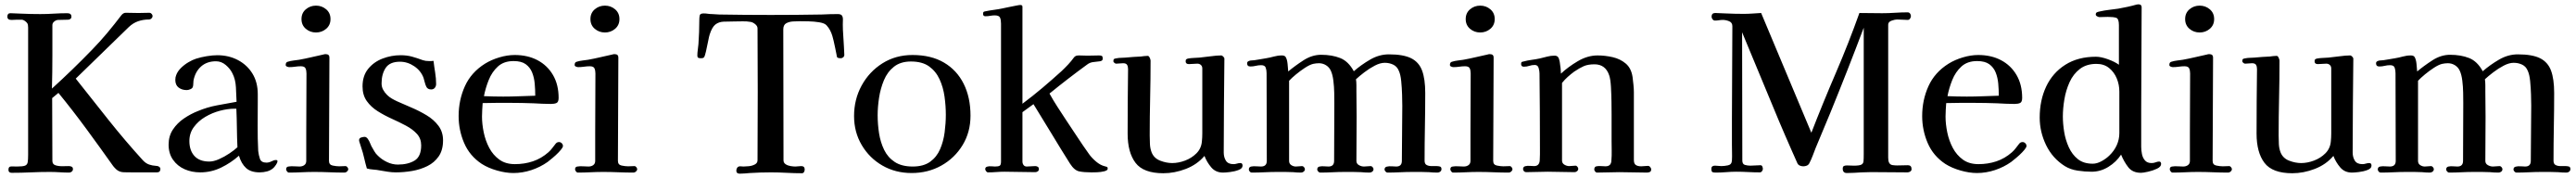

<svg xmlns="http://www.w3.org/2000/svg" viewBox="-20 -796 11901 822"><path d="M721 -16Q721 0 705 0Q677 0 649 0Q621 0 593 0Q574 0 552.5 -0.5Q531 -1 517 -14Q513 -18 509.5 -21.5Q506 -25 503 -29Q442 -115 379.5 -200Q317 -285 250 -367L221 -343Q221 -270 221.5 -198Q222 -126 222 -53Q222 -37 237 -32.5Q252 -28 270 -28.5Q288 -29 298 -29Q306 -29 311.5 -26Q317 -23 317 -15Q317 -8 311.5 -3.5Q306 1 300 1Q278 1 255.5 -0.5Q233 -2 210 -2Q166 -2 122 0Q78 2 34 2Q19 2 19 -12Q19 -28 33.5 -27.5Q48 -27 58 -27Q85 -27 95.5 -31Q106 -35 108 -47Q110 -59 110 -81V-655Q110 -662 110 -668.5Q110 -675 109 -681Q108 -689 98 -697Q88 -705 80 -705H58Q52 -705 45.5 -704.5Q39 -704 33 -704Q14 -704 14 -719Q14 -735 28 -735Q41 -735 53.5 -734Q66 -733 78 -733Q100 -732 122 -731.5Q144 -731 166 -731Q198 -731 229 -733Q260 -735 291 -735Q310 -735 310 -719Q310 -712 305 -708.5Q300 -705 294 -705Q283 -705 271.5 -704.5Q260 -704 249 -704Q240 -704 231 -697Q222 -690 222 -680V-542Q222 -503 221.5 -464Q221 -425 220 -387Q316 -474 406 -567Q443 -605 476 -644.5Q509 -684 541 -726Q550 -737 561 -737Q576 -737 591 -736.5Q606 -736 620 -736Q633 -736 645.5 -736.5Q658 -737 671 -737Q676 -737 680.5 -732Q685 -727 685 -722Q685 -716 680 -711Q675 -706 669 -706Q642 -706 618.5 -698Q595 -690 575 -671L330 -433Q405 -338 481.5 -242Q558 -146 640 -56Q654 -41 669.5 -36Q685 -31 697.5 -30.5Q710 -30 715 -26Q721 -22 721 -16Z M1077 -116Q1075 -160 1074.5 -205Q1074 -250 1072 -294H1063Q1032 -294 996 -284.5Q960 -275 928 -256Q896 -237 875.5 -209Q855 -181 855 -145Q855 -101 878.5 -75.5Q902 -50 947 -50Q967 -50 992 -61Q1017 -72 1040 -87.5Q1063 -103 1077 -116ZM1262 -52Q1262 -45 1255.5 -35.5Q1249 -26 1244 -21Q1231 -9 1214 -4.5Q1197 0 1180 0Q1139 0 1117 -20Q1095 -40 1084 -77Q1047 -44 1001.5 -22Q956 0 905 0Q866 0 833 -14.5Q800 -29 779.5 -58Q759 -87 759 -128Q759 -168 779 -198Q799 -228 830 -249Q861 -270 894 -283Q937 -301 982.5 -309.5Q1028 -318 1073 -326Q1072 -356 1070 -393Q1068 -430 1054 -457Q1044 -478 1023.5 -495.5Q1003 -513 978 -513Q936 -513 909 -489Q882 -465 874 -424Q873 -417 873 -409Q873 -401 871 -395Q869 -388 859.5 -384Q850 -380 843 -380Q821 -380 805.5 -391.5Q790 -403 790 -427Q790 -440 794 -449Q800 -466 815.5 -481.5Q831 -497 850.5 -508.5Q870 -520 886 -525Q908 -532 935 -536.5Q962 -541 984 -541Q1037 -541 1079.5 -518.5Q1122 -496 1146.5 -456Q1171 -416 1171 -361V-330Q1171 -272 1170.5 -214.5Q1170 -157 1173 -99Q1175 -80 1181 -62.5Q1187 -45 1211 -45Q1223 -45 1234.5 -51Q1246 -57 1255 -57Q1262 -57 1262 -52Z M1589 -15Q1589 -9 1583.5 -4Q1578 1 1572 1Q1537 1 1502 -0.5Q1467 -2 1432 -2Q1403 -2 1373.5 -0.5Q1344 1 1315 1Q1310 1 1306 -4.5Q1302 -10 1302 -14Q1302 -26 1313 -27Q1325 -29 1338.5 -28Q1352 -27 1364 -27Q1377 -27 1386 -33.5Q1395 -40 1395 -53V-183L1396 -457Q1396 -471 1391.5 -480.5Q1387 -490 1370 -490Q1357 -490 1343.5 -488Q1330 -486 1316 -486Q1312 -486 1306 -488.5Q1300 -491 1300 -496Q1300 -509 1310 -511Q1323 -515 1336 -516.5Q1349 -518 1362 -520Q1390 -525 1417.5 -531.5Q1445 -538 1473 -544Q1479 -546 1484 -546Q1502 -546 1502 -531Q1502 -412 1501 -292.5Q1500 -173 1500 -53Q1500 -35 1517 -31.5Q1534 -28 1547 -28Q1555 -28 1562.5 -28.5Q1570 -29 1577 -29Q1581 -29 1585 -24Q1589 -19 1589 -15ZM1507 -708Q1507 -680 1487 -663Q1467 -646 1440 -646Q1413 -646 1393 -663Q1373 -680 1373 -708Q1373 -736 1393 -753Q1413 -770 1440 -770Q1467 -770 1487 -753Q1507 -736 1507 -708Z M2027 -148Q2027 -103 2007 -74Q1987 -45 1954.5 -29Q1922 -13 1884 -6.5Q1846 0 1809 0Q1790 0 1771.5 -3Q1753 -6 1735 -9Q1720 -12 1704.5 -13Q1689 -14 1675 -18Q1668 -42 1662.5 -66.5Q1657 -91 1649 -114Q1648 -119 1643.5 -131.5Q1639 -144 1639 -148Q1639 -158 1648.5 -161Q1658 -164 1665 -164Q1670 -164 1674.5 -160Q1679 -156 1681 -152Q1686 -145 1689 -137Q1692 -129 1696 -121Q1703 -109 1709.5 -97.5Q1716 -86 1726 -77Q1744 -59 1768.5 -47.5Q1793 -36 1818 -36Q1865 -36 1895.5 -54.5Q1926 -73 1926 -125Q1926 -156 1906.5 -177.5Q1887 -199 1856 -215.5Q1825 -232 1790.5 -247.5Q1756 -263 1725 -282.5Q1694 -302 1674.5 -329.5Q1655 -357 1655 -397Q1655 -446 1681 -478Q1707 -510 1747.5 -525.5Q1788 -541 1831 -541Q1860 -541 1883.5 -534.5Q1907 -528 1934 -518Q1946 -514 1962 -514Q1967 -514 1972.5 -514Q1978 -514 1983 -515Q1986 -489 1990.5 -461.5Q1995 -434 1995 -408Q1995 -398 1989 -390.5Q1983 -383 1972 -383Q1955 -383 1949 -397Q1945 -406 1942.5 -416Q1940 -426 1937 -436Q1925 -469 1894 -490Q1863 -511 1828 -511Q1781 -511 1762 -482.5Q1743 -454 1743 -411Q1743 -395 1750 -382Q1757 -369 1768 -358Q1778 -348 1790 -341Q1802 -334 1815 -328Q1844 -315 1880.5 -299.5Q1917 -284 1950.5 -264Q1984 -244 2005.5 -215.5Q2027 -187 2027 -148Z M2453 -354Q2453 -382 2450.5 -410Q2448 -438 2438.5 -461.5Q2429 -485 2409 -499.5Q2389 -514 2353 -514Q2308 -514 2280.5 -489Q2253 -464 2238 -426.5Q2223 -389 2216 -352Q2238 -351 2260.5 -350.5Q2283 -350 2305 -350Q2342 -350 2379 -351.5Q2416 -353 2453 -354ZM2581 -122Q2581 -119 2579 -115Q2574 -106 2561 -92.5Q2548 -79 2533.5 -67Q2519 -55 2510 -48Q2476 -24 2435 -10.5Q2394 3 2352 3Q2317 3 2276.5 -8.5Q2236 -20 2206 -39Q2150 -76 2124.5 -135.5Q2099 -195 2099 -260Q2099 -334 2128 -398Q2157 -462 2221 -502Q2250 -520 2287 -531Q2324 -542 2358 -542Q2418 -542 2463.5 -518Q2509 -494 2535 -449.5Q2561 -405 2561 -344Q2561 -325 2551.5 -320.5Q2542 -316 2525 -316Q2505 -316 2485 -317Q2465 -318 2445 -319Q2418 -320 2391.5 -320.5Q2365 -321 2339 -321Q2307 -321 2274.5 -321Q2242 -321 2210 -320Q2209 -304 2208 -289Q2207 -274 2207 -258Q2207 -223 2215 -184.5Q2223 -146 2240.5 -113Q2258 -80 2287 -59Q2316 -38 2359 -38Q2403 -38 2442 -51Q2481 -64 2514 -93Q2524 -102 2531.5 -112Q2539 -122 2547 -132Q2553 -140 2563 -140Q2570 -140 2575.5 -134.5Q2581 -129 2581 -122Z M2924 -15Q2924 -9 2918.5 -4Q2913 1 2907 1Q2872 1 2837 -0.5Q2802 -2 2767 -2Q2738 -2 2708.5 -0.5Q2679 1 2650 1Q2645 1 2641 -4.5Q2637 -10 2637 -14Q2637 -26 2648 -27Q2660 -29 2673.5 -28Q2687 -27 2699 -27Q2712 -27 2721 -33.5Q2730 -40 2730 -53V-183L2731 -457Q2731 -471 2726.5 -480.5Q2722 -490 2705 -490Q2692 -490 2678.5 -488Q2665 -486 2651 -486Q2647 -486 2641 -488.5Q2635 -491 2635 -496Q2635 -509 2645 -511Q2658 -515 2671 -516.5Q2684 -518 2697 -520Q2725 -525 2752.5 -531.5Q2780 -538 2808 -544Q2814 -546 2819 -546Q2837 -546 2837 -531Q2837 -412 2836 -292.5Q2835 -173 2835 -53Q2835 -35 2852 -31.5Q2869 -28 2882 -28Q2890 -28 2897.5 -28.5Q2905 -29 2912 -29Q2916 -29 2920 -24Q2924 -19 2924 -15ZM2842 -708Q2842 -680 2822 -663Q2802 -646 2775 -646Q2748 -646 2728 -663Q2708 -680 2708 -708Q2708 -736 2728 -753Q2748 -770 2775 -770Q2802 -770 2822 -753Q2842 -736 2842 -708Z M3881 -543Q3881 -536 3876 -531.5Q3871 -527 3864 -527Q3860 -527 3854.5 -528Q3849 -529 3847 -533Q3847 -534 3844.5 -546.5Q3842 -559 3838.5 -576Q3835 -593 3831.5 -608Q3828 -623 3826 -629Q3822 -643 3815.5 -655.5Q3809 -668 3799 -679Q3790 -689 3765.5 -693Q3741 -697 3715.5 -697.5Q3690 -698 3677 -698Q3663 -698 3644.5 -697Q3626 -696 3612.5 -688.5Q3599 -681 3599 -660Q3599 -509 3599.5 -358Q3600 -207 3600 -56Q3600 -44 3610 -37.5Q3620 -31 3633 -29Q3646 -27 3655 -27Q3662 -27 3668.5 -28Q3675 -29 3682 -29Q3698 -29 3698 -13Q3698 -8 3695 -2Q3692 4 3685 4Q3650 4 3614 2Q3578 0 3542 0Q3493 0 3445 3Q3433 4 3421 5Q3409 6 3398 6Q3382 6 3382 -8Q3382 -16 3386.5 -22Q3391 -28 3400 -28Q3404 -28 3407.5 -27.5Q3411 -27 3415 -27Q3425 -27 3440 -28.5Q3455 -30 3467.5 -36.5Q3480 -43 3480 -56Q3480 -135 3480.5 -213.5Q3481 -292 3481 -371Q3481 -445 3480.5 -518.5Q3480 -592 3480 -665Q3480 -676 3468.5 -685Q3457 -694 3447 -695Q3430 -698 3411.5 -697.5Q3393 -697 3376 -697Q3346 -697 3323.5 -696Q3301 -695 3285.5 -683Q3270 -671 3259 -637Q3256 -628 3251.5 -604.5Q3247 -581 3242 -559.5Q3237 -538 3234 -533Q3231 -529 3227.5 -528Q3224 -527 3219 -527Q3211 -527 3206.5 -529Q3202 -531 3202 -540Q3202 -553 3204 -566Q3206 -579 3207 -592Q3209 -620 3210 -648Q3211 -676 3211 -704Q3211 -716 3213 -725Q3215 -734 3231 -734Q3241 -734 3250.5 -732.5Q3260 -731 3270 -731Q3278 -730 3286.5 -730Q3295 -730 3303 -729Q3359 -728 3421.5 -727.5Q3484 -727 3541 -727Q3597 -727 3659 -727.5Q3721 -728 3776 -729Q3795 -730 3813.5 -730.5Q3832 -731 3851 -731Q3866 -731 3870.5 -723.5Q3875 -716 3874.5 -705Q3874 -694 3874 -683Q3874 -658 3876 -633.5Q3878 -609 3879 -584Q3879 -574 3880 -564Q3881 -554 3881 -543Z M4350 -266Q4350 -307 4344 -350Q4338 -393 4321 -430Q4304 -467 4272.5 -489.5Q4241 -512 4189 -512Q4141 -512 4110.5 -488Q4080 -464 4064 -425.5Q4048 -387 4041.5 -344.5Q4035 -302 4035 -264Q4035 -222 4041.5 -180.5Q4048 -139 4065 -104Q4082 -69 4114 -48Q4146 -27 4197 -27Q4247 -27 4277.5 -49Q4308 -71 4323.5 -107Q4339 -143 4344.5 -185Q4350 -227 4350 -266ZM4464 -262Q4464 -186 4427.5 -126Q4391 -66 4329.5 -31.5Q4268 3 4192 3Q4117 3 4057 -31.5Q3997 -66 3961.5 -126Q3926 -186 3926 -260Q3926 -337 3961 -401Q3996 -465 4057 -503.5Q4118 -542 4196 -542Q4282 -542 4341.5 -507Q4401 -472 4432.5 -409Q4464 -346 4464 -262Z M5098 -17Q5098 -9 5082 -5Q5066 -1 5048 -0.5Q5030 0 5023 0Q4989 0 4966.5 -4.5Q4944 -9 4924 -40Q4881 -108 4839.5 -177Q4798 -246 4755 -315L4704 -278V-50Q4704 -41 4709 -34Q4714 -27 4724 -27Q4734 -27 4743.5 -28Q4753 -29 4763 -29Q4769 -29 4774.5 -26Q4780 -23 4780 -15Q4780 -8 4774.5 -4.5Q4769 -1 4763 -1Q4727 -1 4691.5 -2Q4656 -3 4621 -3Q4602 -3 4583 -1.5Q4564 0 4545 0Q4540 0 4536 -5.5Q4532 -11 4532 -15Q4532 -24 4541 -26.5Q4550 -29 4561 -28Q4572 -27 4577 -27Q4592 -27 4598.5 -30.5Q4605 -34 4605 -50V-687Q4605 -704 4600.5 -714.5Q4596 -725 4576 -725Q4566 -725 4555 -723Q4544 -721 4533 -721Q4522 -721 4522 -732Q4522 -739 4524.5 -741Q4527 -743 4534 -744Q4553 -748 4572.5 -750.5Q4592 -753 4611 -757Q4619 -759 4637 -762.5Q4655 -766 4672 -769.5Q4689 -773 4694 -773Q4704 -773 4704 -765V-317Q4751 -352 4796 -390Q4841 -428 4884 -467Q4900 -482 4915 -498Q4930 -514 4943 -532Q4948 -537 4953 -538.5Q4958 -540 4965 -540Q4976 -540 4985.5 -539.5Q4995 -539 5005 -539Q5019 -539 5032 -539.5Q5045 -540 5058 -540Q5067 -540 5071 -537.5Q5075 -535 5075 -525Q5075 -515 5062 -513Q5049 -511 5032.5 -509.5Q5016 -508 5003 -498Q4959 -466 4915.5 -432.5Q4872 -399 4829 -364Q4846 -333 4865.5 -303Q4885 -273 4904 -244Q4931 -204 4957.5 -163.5Q4984 -123 5012 -84Q5024 -67 5044 -50Q5064 -33 5085 -28Q5090 -27 5094 -25.5Q5098 -24 5098 -17Z M5721 -31Q5721 -18 5702.5 -11Q5684 -4 5662.5 -1.5Q5641 1 5631 1Q5597 1 5576.5 -23Q5556 -47 5545 -76Q5511 -36 5459 -16Q5407 4 5355 4Q5263 4 5226.5 -44Q5190 -92 5190 -179Q5190 -253 5190.5 -327.5Q5191 -402 5192 -477Q5192 -489 5187.5 -496.5Q5183 -504 5169 -504Q5161 -504 5153 -503Q5145 -502 5137 -502Q5133 -502 5128.5 -506Q5124 -510 5124 -513Q5124 -522 5128 -524Q5132 -526 5140 -527Q5150 -529 5160 -529Q5170 -529 5180 -530Q5198 -532 5215.5 -533Q5233 -534 5251 -535Q5259 -536 5267 -537Q5275 -538 5283 -538Q5288 -538 5292 -529.5Q5296 -521 5296 -516Q5296 -430 5294 -343.5Q5292 -257 5292 -171Q5292 -152 5293 -131Q5294 -110 5301 -92Q5312 -65 5340.5 -54Q5369 -43 5396 -43Q5425 -43 5455.5 -54.5Q5486 -66 5508 -88Q5530 -110 5533 -142Q5535 -161 5535 -180.5Q5535 -200 5535 -219V-480Q5535 -490 5528.5 -496Q5522 -502 5512 -502Q5502 -502 5492.5 -501Q5483 -500 5473 -500Q5458 -500 5458 -513Q5458 -520 5461.5 -522.5Q5465 -525 5471 -526Q5483 -528 5496 -528.5Q5509 -529 5522 -530Q5544 -532 5573 -536Q5602 -540 5622 -540Q5627 -540 5632.5 -534Q5638 -528 5637 -523Q5636 -416 5635 -308Q5634 -200 5634 -92Q5634 -70 5644 -54Q5654 -38 5679 -38Q5687 -38 5695 -40.5Q5703 -43 5711 -43Q5721 -43 5721 -31Z M6640 -15Q6640 -8 6634.5 -3.5Q6629 1 6622 1Q6612 1 6602.5 0.5Q6593 0 6582 -1Q6563 -2 6545 -2Q6527 -2 6508 -2Q6478 -2 6448.5 -0.5Q6419 1 6390 1Q6386 1 6381.5 -4Q6377 -9 6377 -13Q6377 -24 6387.5 -26.5Q6398 -29 6411 -28Q6424 -27 6431 -27Q6457 -27 6457 -53Q6457 -117 6458 -180.5Q6459 -244 6459 -308Q6459 -328 6458 -359.5Q6457 -391 6454 -421.5Q6451 -452 6443 -469Q6435 -489 6417 -497.5Q6399 -506 6378 -506Q6357 -506 6332 -493Q6307 -480 6283.5 -462Q6260 -444 6245 -430Q6247 -417 6247 -402.5Q6247 -388 6247 -374Q6247 -345 6247.5 -315.5Q6248 -286 6248 -257Q6248 -206 6247.5 -155Q6247 -104 6247 -53Q6247 -40 6258.5 -33.5Q6270 -27 6282 -27Q6290 -27 6297.5 -28Q6305 -29 6313 -29Q6318 -29 6322 -24Q6326 -19 6326 -15Q6326 -8 6320.5 -3.5Q6315 1 6308 1Q6298 1 6288.5 0.5Q6279 0 6268 -1Q6249 -2 6230.5 -2Q6212 -2 6194 -2Q6165 -2 6136.5 -0.5Q6108 1 6079 1Q6075 1 6070.5 -4Q6066 -9 6066 -13Q6066 -25 6077 -27Q6087 -29 6097.5 -28Q6108 -27 6118 -27Q6144 -27 6144 -53Q6144 -120 6144.5 -186.5Q6145 -253 6145 -320Q6145 -340 6144.5 -368Q6144 -396 6140.5 -424Q6137 -452 6129 -469Q6122 -485 6107 -494.5Q6092 -504 6074 -504Q6061 -504 6047 -501Q6031 -497 6009.5 -483Q5988 -469 5968 -452.5Q5948 -436 5936 -423Q5936 -331 5936 -238Q5936 -145 5936 -53Q5936 -40 5946 -33.5Q5956 -27 5967 -27Q5975 -27 5982 -28Q5989 -29 5996 -29Q6001 -29 6005 -24Q6009 -19 6009 -15Q6009 -8 6003.5 -3.5Q5998 1 5991 1Q5982 1 5973 0.5Q5964 0 5954 -1Q5936 -2 5918 -2Q5900 -2 5882 -2Q5853 -2 5823 -0.5Q5793 1 5763 1Q5758 1 5754 -4Q5750 -9 5750 -13Q5750 -25 5761 -27Q5772 -29 5783.5 -28Q5795 -27 5806 -27Q5833 -27 5833 -53Q5833 -154 5832.5 -255.5Q5832 -357 5832 -458Q5832 -472 5828 -483.5Q5824 -495 5807 -495Q5794 -495 5782 -492Q5770 -489 5757 -489Q5742 -489 5742 -504Q5742 -512 5752 -515Q5757 -517 5763.5 -517Q5770 -517 5776 -518Q5790 -520 5803.5 -522.5Q5817 -525 5830 -527Q5848 -530 5866 -535Q5884 -540 5903 -540Q5915 -540 5920 -533Q5927 -522 5929 -500.5Q5931 -479 5932 -466Q5963 -492 6002.5 -517.5Q6042 -543 6084 -543Q6134 -543 6172 -528Q6210 -513 6235 -467Q6268 -496 6310 -520.5Q6352 -545 6397 -545Q6464 -545 6500 -527Q6536 -509 6550.5 -470Q6565 -431 6565 -367Q6565 -289 6563.5 -210.5Q6562 -132 6562 -54Q6562 -39 6571.5 -34Q6581 -29 6594.5 -29Q6608 -29 6618 -29Q6626 -29 6633 -27Q6640 -25 6640 -15Z M6968 -15Q6968 -9 6962.5 -4Q6957 1 6951 1Q6916 1 6881 -0.5Q6846 -2 6811 -2Q6782 -2 6752.5 -0.5Q6723 1 6694 1Q6689 1 6685 -4.5Q6681 -10 6681 -14Q6681 -26 6692 -27Q6704 -29 6717.5 -28Q6731 -27 6743 -27Q6756 -27 6765 -33.5Q6774 -40 6774 -53V-183L6775 -457Q6775 -471 6770.5 -480.5Q6766 -490 6749 -490Q6736 -490 6722.5 -488Q6709 -486 6695 -486Q6691 -486 6685 -488.5Q6679 -491 6679 -496Q6679 -509 6689 -511Q6702 -515 6715 -516.5Q6728 -518 6741 -520Q6769 -525 6796.5 -531.5Q6824 -538 6852 -544Q6858 -546 6863 -546Q6881 -546 6881 -531Q6881 -412 6880 -292.5Q6879 -173 6879 -53Q6879 -35 6896 -31.5Q6913 -28 6926 -28Q6934 -28 6941.5 -28.5Q6949 -29 6956 -29Q6960 -29 6964 -24Q6968 -19 6968 -15ZM6886 -708Q6886 -680 6866 -663Q6846 -646 6819 -646Q6792 -646 6772 -663Q6752 -680 6752 -708Q6752 -736 6772 -753Q6792 -770 6819 -770Q6846 -770 6866 -753Q6886 -736 6886 -708Z M7609 -14Q7609 -5 7603 -2Q7597 1 7589 1Q7558 1 7526 0Q7494 -1 7462 -1Q7437 -1 7410.5 0Q7384 1 7358 1Q7354 1 7350 -4Q7346 -9 7346 -13Q7346 -26 7356 -28Q7367 -30 7377.5 -29Q7388 -28 7398 -28Q7424 -28 7425 -54Q7427 -77 7426.5 -100Q7426 -123 7426 -145V-269Q7426 -290 7425.5 -325.5Q7425 -361 7423 -395.5Q7421 -430 7415 -448Q7398 -499 7347 -499Q7317 -499 7297.5 -490.5Q7278 -482 7253 -465Q7238 -454 7223.5 -441Q7209 -428 7197 -413Q7197 -323 7197 -233.5Q7197 -144 7197 -55Q7197 -42 7208 -35.5Q7219 -29 7230 -29Q7238 -29 7245.5 -30Q7253 -31 7260 -31Q7264 -31 7268 -26Q7272 -21 7272 -17Q7272 -10 7266.5 -5.5Q7261 -1 7255 -1Q7224 -1 7193 -2Q7162 -3 7131 -3Q7106 -3 7081 -2Q7056 -1 7031 -1Q7025 -1 7021 -5.5Q7017 -10 7017 -15Q7017 -26 7027 -28.5Q7037 -31 7049 -30Q7061 -29 7068 -29Q7092 -29 7094 -55Q7095 -69 7095 -83Q7095 -97 7095 -110Q7095 -196 7094.5 -283Q7094 -370 7093 -457Q7093 -468 7089 -482Q7085 -496 7071 -496Q7058 -496 7046 -492Q7034 -488 7021 -488Q7008 -488 7008 -500Q7008 -507 7010 -509Q7012 -511 7019 -512Q7037 -517 7056 -519.5Q7075 -522 7094 -526Q7111 -530 7128 -534.5Q7145 -539 7162 -539Q7174 -539 7179 -532Q7184 -525 7186.5 -510Q7189 -495 7190.5 -480Q7192 -465 7192 -456Q7225 -487 7270 -513.5Q7315 -540 7361 -540Q7396 -540 7431 -532Q7466 -524 7491.5 -502.5Q7517 -481 7523 -440Q7525 -423 7527 -404.5Q7529 -386 7529 -369Q7529 -291 7529 -213Q7529 -135 7529 -57Q7529 -40 7538 -34Q7547 -28 7563 -28Q7571 -28 7578.5 -29Q7586 -30 7594 -30Q7600 -30 7604.5 -24.5Q7609 -19 7609 -14Z M8812 -15Q8812 -8 8806 -4Q8800 0 8793 0Q8759 0 8724 -0.5Q8689 -1 8654 -1Q8636 -1 8617.5 -1Q8599 -1 8581 0Q8564 1 8547 2Q8530 3 8513 3Q8494 3 8494 -17Q8494 -27 8499.5 -29.5Q8505 -32 8513 -32Q8521 -32 8529.5 -31.5Q8538 -31 8546 -31Q8570 -31 8579.5 -35.5Q8589 -40 8590 -51.5Q8591 -63 8591 -84V-668Q8554 -570 8515.5 -472Q8477 -374 8437 -276Q8420 -235 8403 -194.5Q8386 -154 8369 -113Q8362 -95 8355 -76.5Q8348 -58 8339 -41Q8335 -34 8327.5 -31Q8320 -28 8312 -28Q8304 -28 8296.5 -31Q8289 -34 8285 -41Q8278 -57 8271 -72.5Q8264 -88 8257 -104Q8242 -138 8227.5 -171.5Q8213 -205 8199 -238Q8156 -340 8114 -442.5Q8072 -545 8029 -647Q8029 -499 8029.5 -351Q8030 -203 8030 -55Q8030 -38 8042 -34.5Q8054 -31 8067 -31Q8079 -31 8091 -32Q8103 -33 8114 -33Q8120 -33 8122.5 -27Q8125 -21 8125 -16Q8125 -11 8121 -5.5Q8117 0 8111 0Q8084 0 8056.5 -1.5Q8029 -3 8002 -3Q7979 -3 7955 -1Q7931 1 7908 1Q7898 1 7892.5 -1Q7887 -3 7887 -17Q7887 -31 7904 -31Q7911 -31 7918.5 -30Q7926 -29 7933 -29Q7947 -29 7964 -32.5Q7981 -36 7982 -55Q7983 -72 7982.5 -90.5Q7982 -109 7982 -127Q7982 -158 7982 -188.5Q7982 -219 7982 -250Q7982 -356 7983 -462.5Q7984 -569 7984 -675Q7984 -692 7969 -698Q7954 -704 7940 -704Q7931 -704 7922 -702.5Q7913 -701 7904 -701Q7897 -701 7892.5 -707Q7888 -713 7888 -719Q7888 -736 7905 -736Q7917 -736 7929 -735Q7941 -734 7953 -734Q7974 -733 7995 -732.5Q8016 -732 8037 -732Q8057 -732 8077.5 -733.5Q8098 -735 8117 -736L8349 -183Q8403 -322 8462 -459Q8521 -596 8571 -736Q8597 -736 8623.5 -735.5Q8650 -735 8676 -735Q8705 -735 8735 -737Q8765 -739 8794 -739Q8801 -739 8805 -733.5Q8809 -728 8809 -722Q8809 -716 8805 -710Q8801 -704 8794 -704Q8782 -704 8770 -705Q8758 -706 8745 -706Q8735 -706 8719.5 -700.5Q8704 -695 8704 -682Q8704 -605 8704 -528Q8704 -451 8704 -374Q8704 -304 8704 -233.5Q8704 -163 8704 -92Q8704 -83 8704 -68Q8704 -53 8708 -45Q8713 -35 8724.5 -33.5Q8736 -32 8745 -32Q8758 -32 8770.5 -32.5Q8783 -33 8795 -33Q8812 -33 8812 -15Z M9215 -354Q9215 -382 9212.5 -410Q9210 -438 9200.5 -461.5Q9191 -485 9171 -499.5Q9151 -514 9115 -514Q9070 -514 9042.5 -489Q9015 -464 9000 -426.5Q8985 -389 8978 -352Q9000 -351 9022.5 -350.5Q9045 -350 9067 -350Q9104 -350 9141 -351.5Q9178 -353 9215 -354ZM9343 -122Q9343 -119 9341 -115Q9336 -106 9323 -92.5Q9310 -79 9295.5 -67Q9281 -55 9272 -48Q9238 -24 9197 -10.5Q9156 3 9114 3Q9079 3 9038.5 -8.5Q8998 -20 8968 -39Q8912 -76 8886.5 -135.5Q8861 -195 8861 -260Q8861 -334 8890 -398Q8919 -462 8983 -502Q9012 -520 9049 -531Q9086 -542 9120 -542Q9180 -542 9225.5 -518Q9271 -494 9297 -449.5Q9323 -405 9323 -344Q9323 -325 9313.5 -320.5Q9304 -316 9287 -316Q9267 -316 9247 -317Q9227 -318 9207 -319Q9180 -320 9153.5 -320.5Q9127 -321 9101 -321Q9069 -321 9036.5 -321Q9004 -321 8972 -320Q8971 -304 8970 -289Q8969 -274 8969 -258Q8969 -223 8977 -184.5Q8985 -146 9002.5 -113Q9020 -80 9049 -59Q9078 -38 9121 -38Q9165 -38 9204 -51Q9243 -64 9276 -93Q9286 -102 9293.5 -112Q9301 -122 9309 -132Q9315 -140 9325 -140Q9332 -140 9337.5 -134.5Q9343 -129 9343 -122Z M9772 -373Q9772 -405 9760 -434Q9748 -463 9724.5 -482Q9701 -501 9666 -501Q9620 -501 9589.5 -477.5Q9559 -454 9542 -416.5Q9525 -379 9518 -337Q9511 -295 9511 -258Q9511 -225 9517 -187.5Q9523 -150 9538.5 -116Q9554 -82 9580.5 -61Q9607 -40 9649 -40Q9669 -40 9690.5 -52Q9712 -64 9726 -78Q9748 -99 9760 -125.5Q9772 -152 9772 -182ZM9965 -39Q9965 -26 9946 -17Q9927 -8 9904.5 -3Q9882 2 9872 2Q9833 2 9813 -24Q9793 -50 9780 -82Q9758 -48 9721.5 -25.5Q9685 -3 9644 -3Q9613 -3 9579.5 -8Q9546 -13 9520 -29Q9463 -65 9433.5 -126Q9404 -187 9404 -253Q9404 -333 9434 -396.5Q9464 -460 9522.5 -497Q9581 -534 9664 -534Q9687 -534 9719 -522.5Q9751 -511 9770 -497V-680Q9770 -710 9757 -714Q9744 -718 9718 -718Q9708 -718 9699 -717.5Q9690 -717 9680 -717Q9676 -717 9669.5 -720.5Q9663 -724 9663 -729Q9663 -737 9669 -739.5Q9675 -742 9681 -743Q9703 -748 9724.5 -750.5Q9746 -753 9767 -756Q9789 -760 9810 -764.5Q9831 -769 9852 -775Q9855 -776 9860 -776Q9875 -776 9875 -763Q9875 -644 9874 -524.5Q9873 -405 9873 -286V-118Q9873 -102 9876.5 -84.5Q9880 -67 9890.5 -55Q9901 -43 9921 -43Q9931 -43 9940 -46.5Q9949 -50 9956 -50Q9961 -50 9963 -46.5Q9965 -43 9965 -39Z M10292 -15Q10292 -9 10286.5 -4Q10281 1 10275 1Q10240 1 10205 -0.5Q10170 -2 10135 -2Q10106 -2 10076.5 -0.5Q10047 1 10018 1Q10013 1 10009 -4.5Q10005 -10 10005 -14Q10005 -26 10016 -27Q10028 -29 10041.5 -28Q10055 -27 10067 -27Q10080 -27 10089 -33.5Q10098 -40 10098 -53V-183L10099 -457Q10099 -471 10094.5 -480.5Q10090 -490 10073 -490Q10060 -490 10046.5 -488Q10033 -486 10019 -486Q10015 -486 10009 -488.5Q10003 -491 10003 -496Q10003 -509 10013 -511Q10026 -515 10039 -516.5Q10052 -518 10065 -520Q10093 -525 10120.5 -531.5Q10148 -538 10176 -544Q10182 -546 10187 -546Q10205 -546 10205 -531Q10205 -412 10204 -292.5Q10203 -173 10203 -53Q10203 -35 10220 -31.5Q10237 -28 10250 -28Q10258 -28 10265.5 -28.5Q10273 -29 10280 -29Q10284 -29 10288 -24Q10292 -19 10292 -15ZM10210 -708Q10210 -680 10190 -663Q10170 -646 10143 -646Q10116 -646 10096 -663Q10076 -680 10076 -708Q10076 -736 10096 -753Q10116 -770 10143 -770Q10170 -770 10190 -753Q10210 -736 10210 -708Z M10937 -31Q10937 -18 10918.5 -11Q10900 -4 10878.5 -1.5Q10857 1 10847 1Q10813 1 10792.5 -23Q10772 -47 10761 -76Q10727 -36 10675 -16Q10623 4 10571 4Q10479 4 10442.5 -44Q10406 -92 10406 -179Q10406 -253 10406.5 -327.5Q10407 -402 10408 -477Q10408 -489 10403.5 -496.5Q10399 -504 10385 -504Q10377 -504 10369 -503Q10361 -502 10353 -502Q10349 -502 10344.5 -506Q10340 -510 10340 -513Q10340 -522 10344 -524Q10348 -526 10356 -527Q10366 -529 10376 -529Q10386 -529 10396 -530Q10414 -532 10431.5 -533Q10449 -534 10467 -535Q10475 -536 10483 -537Q10491 -538 10499 -538Q10504 -538 10508 -529.5Q10512 -521 10512 -516Q10512 -430 10510 -343.5Q10508 -257 10508 -171Q10508 -152 10509 -131Q10510 -110 10517 -92Q10528 -65 10556.5 -54Q10585 -43 10612 -43Q10641 -43 10671.5 -54.5Q10702 -66 10724 -88Q10746 -110 10749 -142Q10751 -161 10751 -180.5Q10751 -200 10751 -219V-480Q10751 -490 10744.5 -496Q10738 -502 10728 -502Q10718 -502 10708.5 -501Q10699 -500 10689 -500Q10674 -500 10674 -513Q10674 -520 10677.5 -522.5Q10681 -525 10687 -526Q10699 -528 10712 -528.5Q10725 -529 10738 -530Q10760 -532 10789 -536Q10818 -540 10838 -540Q10843 -540 10848.5 -534Q10854 -528 10853 -523Q10852 -416 10851 -308Q10850 -200 10850 -92Q10850 -70 10860 -54Q10870 -38 10895 -38Q10903 -38 10911 -40.5Q10919 -43 10927 -43Q10937 -43 10937 -31Z M11856 -15Q11856 -8 11850.5 -3.5Q11845 1 11838 1Q11828 1 11818.5 0.5Q11809 0 11798 -1Q11779 -2 11761 -2Q11743 -2 11724 -2Q11694 -2 11664.5 -0.5Q11635 1 11606 1Q11602 1 11597.5 -4Q11593 -9 11593 -13Q11593 -24 11603.5 -26.5Q11614 -29 11627 -28Q11640 -27 11647 -27Q11673 -27 11673 -53Q11673 -117 11674 -180.5Q11675 -244 11675 -308Q11675 -328 11674 -359.5Q11673 -391 11670 -421.5Q11667 -452 11659 -469Q11651 -489 11633 -497.5Q11615 -506 11594 -506Q11573 -506 11548 -493Q11523 -480 11499.5 -462Q11476 -444 11461 -430Q11463 -417 11463 -402.5Q11463 -388 11463 -374Q11463 -345 11463.5 -315.5Q11464 -286 11464 -257Q11464 -206 11463.5 -155Q11463 -104 11463 -53Q11463 -40 11474.5 -33.5Q11486 -27 11498 -27Q11506 -27 11513.5 -28Q11521 -29 11529 -29Q11534 -29 11538 -24Q11542 -19 11542 -15Q11542 -8 11536.5 -3.5Q11531 1 11524 1Q11514 1 11504.5 0.5Q11495 0 11484 -1Q11465 -2 11446.5 -2Q11428 -2 11410 -2Q11381 -2 11352.5 -0.5Q11324 1 11295 1Q11291 1 11286.5 -4Q11282 -9 11282 -13Q11282 -25 11293 -27Q11303 -29 11313.5 -28Q11324 -27 11334 -27Q11360 -27 11360 -53Q11360 -120 11360.5 -186.5Q11361 -253 11361 -320Q11361 -340 11360.5 -368Q11360 -396 11356.5 -424Q11353 -452 11345 -469Q11338 -485 11323 -494.5Q11308 -504 11290 -504Q11277 -504 11263 -501Q11247 -497 11225.5 -483Q11204 -469 11184 -452.5Q11164 -436 11152 -423Q11152 -331 11152 -238Q11152 -145 11152 -53Q11152 -40 11162 -33.5Q11172 -27 11183 -27Q11191 -27 11198 -28Q11205 -29 11212 -29Q11217 -29 11221 -24Q11225 -19 11225 -15Q11225 -8 11219.5 -3.5Q11214 1 11207 1Q11198 1 11189 0.5Q11180 0 11170 -1Q11152 -2 11134 -2Q11116 -2 11098 -2Q11069 -2 11039 -0.5Q11009 1 10979 1Q10974 1 10970 -4Q10966 -9 10966 -13Q10966 -25 10977 -27Q10988 -29 10999.5 -28Q11011 -27 11022 -27Q11049 -27 11049 -53Q11049 -154 11048.5 -255.5Q11048 -357 11048 -458Q11048 -472 11044 -483.5Q11040 -495 11023 -495Q11010 -495 10998 -492Q10986 -489 10973 -489Q10958 -489 10958 -504Q10958 -512 10968 -515Q10973 -517 10979.5 -517Q10986 -517 10992 -518Q11006 -520 11019.5 -522.5Q11033 -525 11046 -527Q11064 -530 11082 -535Q11100 -540 11119 -540Q11131 -540 11136 -533Q11143 -522 11145 -500.5Q11147 -479 11148 -466Q11179 -492 11218.5 -517.5Q11258 -543 11300 -543Q11350 -543 11388 -528Q11426 -513 11451 -467Q11484 -496 11526 -520.5Q11568 -545 11613 -545Q11680 -545 11716 -527Q11752 -509 11766.5 -470Q11781 -431 11781 -367Q11781 -289 11779.5 -210.5Q11778 -132 11778 -54Q11778 -39 11787.5 -34Q11797 -29 11810.5 -29Q11824 -29 11834 -29Q11842 -29 11849 -27Q11856 -25 11856 -15Z"/></svg>

Font: Kaisei Tokumin Medium
Style: Regular
Weight: 500
Designer: Font-Kai, 金井和夫
Foundry: KAZUO KANAI
Version: Version 5.003